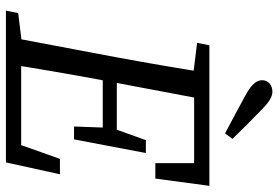

<svg xmlns="http://www.w3.org/2000/svg" viewBox="-162 -754 917 632"><g transform="rotate(90 296.0 -438.5)"><path d="M15.5 0H142.2L152.3 -55.4H146.1L23.6 -40.4L15.5 0ZM100.3 0H190.1C206.1 -103 224.1 -207 243.1 -310L311.1 -669.7H221.3C205.3 -566.7 187.3 -462.7 168.3 -359.7L100.3 0ZM121.6 -629.3 243.1 -614.3H255.2L266.2 -669.7H129.7L121.6 -629.3ZM142.2 0H515.1L554.1 -177.8H503.4L440.4 0L496.1 -50.2H152.2L142.2 0ZM204.1 -318.7H428.8L436.9 -365H213.2L204.1 -318.7ZM256.2 -619.5H550.3L517.6 -669.7L517.5 -491.8H568.3L592.3 -669.7H266.2L256.2 -619.5ZM396.9 -224.2H439.3L484.2 -460.6H441.8L403.9 -354.9L400.9 -334.9L396.9 -224.2ZM437.7 -745.7C407.5 -776.8 376.4 -808 344.3 -839C316.2 -867.1 299.1 -877.1 281.9 -877.1C261.6 -877.1 244.5 -863.8 244.5 -843.6C244.5 -825.6 257.4 -808.3 294.7 -788.3C335 -766.3 377.3 -743.4 419.6 -721.4L437.7 -745.7Z"/></g></svg>

Font: Source Serif Variable
Style: Italic
Weight: 389
Italic angle: -12°
Designer: Frank Grießhammer
Foundry: Adobe Systems Incorporated
Version: Version 3.001;hotconv 1.0.111;makeotfexe 2.5.65597